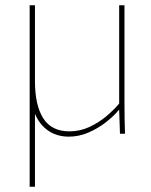

<svg xmlns="http://www.w3.org/2000/svg" viewBox="-20 -505 571 725"><path d="M240 11Q195 11 161.5 -12Q128 -35 110 -80Q92 -125 92 -192V-485H112V-199Q112 -107 143.5 -58Q175 -9 242 -9Q282 -9 317.5 -25.5Q353 -42 382 -66.5Q411 -91 430 -114V-485H450V-120Q450 -84 450.5 -56Q451 -28 452 0H433L430 -90H429Q410 -67 380 -43.5Q350 -20 314 -4.5Q278 11 240 11ZM92 -392H112V200H92Z"/></svg>

Font: Murecho Thin Thin
Style: Regular
Weight: 250
Version: Version 1.010